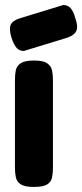

<svg xmlns="http://www.w3.org/2000/svg" viewBox="-20 -729 324 758"><path d="M114 9Q77 9 61.5 -1.5Q46 -12 42.5 -29.5Q39 -47 39 -66V-415Q39 -435 42.5 -452Q46 -469 62 -479.5Q78 -490 115 -490Q151 -490 166.5 -479Q182 -468 185.5 -451Q189 -434 189 -413V-65Q189 -46 185.5 -28.5Q182 -11 166.5 -1Q151 9 114 9ZM75 -528Q58 -527 46.5 -539Q35 -551 26 -578Q15 -613 22 -630.5Q29 -648 59 -657L229 -709Q246 -710 258 -697.5Q270 -685 277 -658Q289 -625 281.5 -607.5Q274 -590 245 -580Z"/></svg>

Font: Fredoka SemiCondensed SemiBold
Style: Regular
Weight: 600
Width: 4
Designer: Ben Nathan
Foundry: Milena B. Brandão, Ben Nathan
Version: Version 2.001